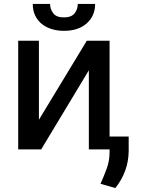

<svg xmlns="http://www.w3.org/2000/svg" viewBox="-20 -750 712 964"><path d="M71.4 0V-545.5H175.4V-148.8L415.8 -545.5H530.2V-64.6H626.1V8.2Q625 111.9 558.9 194.2L484.7 172.9Q493.6 152.7 501.4 133.5Q509.2 114.3 516.3 95.2Q530.2 57.5 530.2 12.1V0H426.1V-397L186.8 0ZM144.5 -730.1H231.5Q231.5 -716.6 235.6 -705.1Q239.7 -693.5 247.5 -683.2Q262.8 -662.6 300.8 -662.6Q338.4 -662.6 354.4 -682.9Q370.4 -703.1 370.4 -730.1H457.7Q457.7 -670.8 415.5 -632.8Q373.6 -595.2 300.8 -595.2Q269.5 -595.2 241.1 -603.5Q212.7 -611.9 191.2 -628.7Q169.7 -645.6 157.1 -671Q144.5 -696.4 144.5 -730.1Z"/></svg>

Font: Inter P Medium
Style: Regular
Weight: 500
Designer: Rasmus Andersson
Foundry: rsms
Version: Version 3.018;git-588b23468